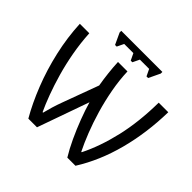

<svg xmlns="http://www.w3.org/2000/svg" viewBox="-208 -1106 1334 1334"><g transform="rotate(45 459.5 -439.0)"><path d="M667 -883V-867L627 -783H611L587 -833H496L472 -783H456L432 -833H342L318 -783H302L263 -867V-883ZM238 5Q183 -90 136.5 -208Q90 -326 60.5 -455.5Q31 -585 25 -714H118Q123 -623 139 -534.5Q155 -446 178 -365.5Q201 -285 226.5 -216.5Q252 -148 276 -97H281Q288 -126 299.5 -164.5Q311 -203 326 -243L423 -506Q414 -558 408 -612Q402 -666 400 -714H493Q496 -630 512 -543.5Q528 -457 552 -375Q576 -293 604.5 -220.5Q633 -148 661 -92H665Q725 -211 761.5 -367.5Q798 -524 800 -714H894Q890 -509 841.5 -325Q793 -141 701 5H621Q589 -47 558 -113.5Q527 -180 501 -248.5Q475 -317 458 -376L323 5Z"/></g></svg>

Font: TSCustom
Style: Regular
Weight: 400
Designer: Monotype Design Team
Foundry: Monotype Imaging Inc.
Version: Version 2.004; ttfautohint (v1.8.3) -l 8 -r 50 -G 200 -x 14 